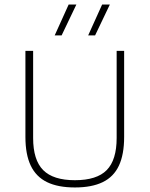

<svg xmlns="http://www.w3.org/2000/svg" viewBox="-20 -819 659 846"><path d="M310 7Q235.5 7 187.2 -16.5Q139 -40 115.5 -89.2Q92 -138.5 92 -215.5V-595H126V-211Q126 -114 170.2 -69.5Q214.5 -25 310 -25Q406.5 -25 450.2 -69.5Q494 -114 494 -211V-595H527V-215.5Q527 -138.5 504 -89.2Q481 -40 432.8 -16.5Q384.5 7 310 7ZM368.5 -663 430 -799H464L399 -663ZM221 -663 282.5 -799H316.5L251.5 -663Z"/></svg>

Font: Encode Sans SC Condensed Thin Thin
Style: Regular
Weight: 250
Version: Version 3.002